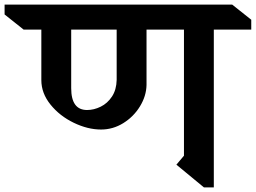

<svg xmlns="http://www.w3.org/2000/svg" viewBox="-93 -806 1114 836"><path d="M838 -677V10H795L675 -89L708 -128V-677H545V-436Q544 -388 516.5 -343Q489 -298 444 -270Q399 -242 347 -242Q289 -242 228 -271.5Q167 -301 127 -350.5Q87 -400 87 -457V-677H10L-73 -743V-786H918L1001 -720V-677ZM217 -677V-422Q217 -327 286 -327Q316 -327 345.5 -341.5Q375 -356 394.5 -385.5Q414 -415 415 -458V-677Z"/></svg>

Font: Inknut Antiqua Medium
Style: Regular
Weight: 500
Designer: Claus Eggers Sørensen
Foundry: Claus Eggers Sørensen
Version: Version 1.003; ttfautohint (v1.8.2) -l 8 -r 50 -G 200 -x 14 